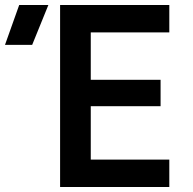

<svg xmlns="http://www.w3.org/2000/svg" viewBox="-153 -750 773 770"><path d="M88 0V-730H526V-620H211V-430H491V-324H211V-110H526V0ZM-133 -570 -76 -730H41L-24 -570Z"/></svg>

Font: JetBrains Mono NL
Style: Bold
Weight: 700
Monospace: yes
Designer: Philipp Nurullin, Konstantin Bulenkov
Foundry: JetBrains
Version: Version 2.305; ttfautohint (v1.8.4.7-5d5b)